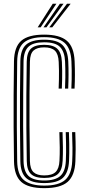

<svg xmlns="http://www.w3.org/2000/svg" viewBox="-20 -990 465 1018"><path d="M214.4 7.6Q130 7.6 92.8 -25.5Q55.6 -58.7 54.2 -135Q52.7 -232.3 52.2 -316.9Q51.7 -401.5 52.2 -485.4Q52.8 -569.4 54.1 -664.7Q55.3 -741.3 92.8 -773.9Q130.3 -806.4 213.8 -806.4Q296.8 -806.4 334.7 -773.7Q372.7 -741 375.7 -664.3Q376.6 -645.2 376.9 -627.4Q377.2 -609.6 377.2 -592.3Q377.1 -574.9 376.7 -557.1Q376.2 -539.3 375.3 -520.3H358.4Q359.5 -545.7 360 -568.9Q360.5 -592.2 360.2 -615.5Q359.9 -638.8 358.8 -663.8Q355.8 -733.6 321.8 -763.3Q287.8 -793 213.8 -793Q139.4 -793 105.7 -763.4Q72.1 -733.9 71.1 -664.3Q70.1 -581.1 69.5 -494.7Q68.9 -408.3 69.2 -318.6Q69.6 -228.9 71.1 -135.4Q72.3 -63.1 107.5 -34.5Q142.8 -5.9 214.4 -5.9Q290.9 -5.9 325.4 -36Q359.8 -66.1 362.8 -135.4Q364.6 -170.3 364.3 -206.8Q364 -243.2 362.2 -289.3H379.1Q381.3 -232.9 381.1 -198.4Q380.9 -163.9 379.7 -135Q376.7 -59.1 338.6 -25.7Q300.6 7.6 214.4 7.6ZM214.4 -19.3Q147.9 -19.3 118.5 -46.3Q89.1 -73.3 87.9 -135.4Q86.4 -234.7 85.9 -318.9Q85.4 -403.2 86 -486.1Q86.6 -569 87.9 -664.3Q88.7 -726.3 118.1 -752.9Q147.4 -779.5 213.8 -779.5Q283.2 -779.5 311.3 -751.2Q339.5 -722.9 342 -662.8Q342.8 -645.1 343.1 -628.5Q343.5 -611.9 343.4 -595.1Q343.4 -578.3 342.9 -559.9Q342.5 -541.6 341.6 -520.3H324.7Q326.2 -555.1 326.5 -580.3Q326.7 -605.6 326.3 -625.1Q326 -644.7 325.1 -662.5Q322.9 -715.2 298.7 -740.5Q274.4 -765.8 213.8 -765.8Q156.1 -765.8 130.9 -742.1Q105.6 -718.3 104.8 -663.8Q103.8 -580.5 103.1 -495.8Q102.3 -411.2 102.7 -322.1Q103 -233 104.8 -135.8Q106 -80.9 131.4 -56.9Q156.7 -33 214.4 -33Q272.4 -33 299.4 -56.6Q326.4 -80.3 329.1 -136.8Q330.2 -158.8 330.4 -182.5Q330.7 -206.1 330.1 -232.6Q329.6 -259.1 328.5 -289.3H345.4Q346.9 -253.1 347.2 -225.8Q347.5 -198.4 347.2 -176.9Q346.9 -155.4 346 -136.4Q343.3 -75.6 313.9 -47.5Q284.5 -19.3 214.4 -19.3ZM214.4 -46.5Q166 -46.5 144.4 -67.1Q122.8 -87.8 122 -135.8Q120.4 -227.1 119.8 -310.7Q119.2 -394.3 119.7 -480.2Q120.2 -566.1 121.7 -663.8Q122.6 -711.1 143.9 -731.8Q165.3 -752.4 213.8 -752.4Q262 -752.4 284 -731.3Q306 -710.2 308.2 -661.4Q309.3 -637.4 309.6 -614.5Q309.8 -591.6 309.4 -568.4Q308.9 -545.2 307.8 -520.3H290.9Q292.1 -546 292.5 -569.1Q292.9 -592.2 292.7 -614.8Q292.4 -637.4 291.3 -661.4Q289.5 -703.3 271.3 -721.1Q253.1 -738.9 213.8 -738.9Q176.8 -738.9 158.1 -722.3Q139.4 -705.7 138.6 -662.8Q137.2 -578.8 136.5 -495.9Q135.7 -413 136.3 -324.8Q136.8 -236.7 138.6 -136.8Q139.4 -94.2 157.9 -77Q176.4 -59.9 214.4 -59.9Q256.4 -59.9 275 -78.2Q293.5 -96.5 295.3 -137.8Q297.1 -172 296.8 -207.9Q296.5 -243.9 294.7 -289.3H311.6Q313.3 -243.9 313.6 -207.6Q313.9 -171.2 312.2 -137.8Q310 -89.1 287.5 -67.8Q264.9 -46.5 214.4 -46.5ZM179.7 -845 259.7 -970.2H279L195.5 -845ZM241.3 -845 335.2 -970.2H354.5L257.1 -845ZM210.6 -845 297.5 -970.2H316.8L226.2 -845Z"/></svg>

Font: Big Shoulders Inline Text SC Thin
Style: Regular
Weight: 100
Designer: Patric King
Foundry: XO Type Co
Version: Version 2.002